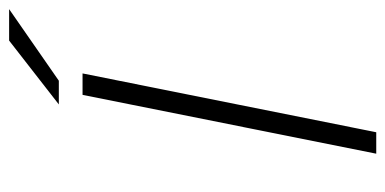

<svg xmlns="http://www.w3.org/2000/svg" viewBox="-232 -613 845 421"><g transform="rotate(-90 190.5 -402.5)"><path d="M193 -644H240L111 0H64ZM312 -805H381L224 -696H172Z"/></g></svg>

Font: Montserrat Ace
Style: Light Italic
Weight: 300
Italic angle: -11.3°
Designer: Julieta Ulanovsky
Foundry: Julieta Ulanovsky
Version: Version 1